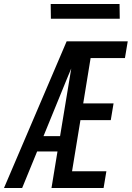

<svg xmlns="http://www.w3.org/2000/svg" viewBox="-36 -942 660 962"><path d="M75 0H-16L298 -735H604L590 -651H418L381 -424H533L519 -340H367L325 -84H497L483 0H222L252 -183H150ZM182 -260H265L321 -599Q309 -571 298 -544Q287 -517 276 -490ZM219 -848 218 -922H563L564 -848Z"/></svg>

Font: Iosevka Medium Extended
Style: Italic
Weight: 500
Width: 7
Italic angle: -9°
Monospace: yes
Designer: Belleve Invis
Foundry: Belleve Invis
Version: Version 32.5.0; ttfautohint (v1.8.4)